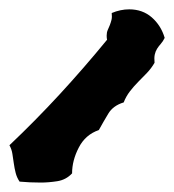

<svg xmlns="http://www.w3.org/2000/svg" viewBox="-20 -1178 369 407"><path d="M329.1 -1097.7Q325.2 -1089.8 320.8 -1085Q316.4 -1080.1 313 -1074.7Q309.6 -1069.3 308.1 -1062.5Q306.6 -1055.7 307.6 -1044.9Q300.8 -1033.2 291.5 -1023.4Q282.2 -1013.7 272.9 -1004.4Q263.7 -995.1 255.4 -984.4Q247.1 -973.6 242.2 -960.9Q219.7 -954.1 209.5 -937Q199.2 -919.9 189.5 -902.3Q161.1 -892.6 147 -865.2Q132.8 -837.9 132.8 -810.5Q120.1 -796.9 101.6 -793.9Q83 -791 66.4 -791Q54.7 -791 43.5 -791.5Q32.2 -792 21.5 -793Q15.6 -801.8 13.2 -811.5Q10.7 -821.3 9.3 -831.5Q7.8 -841.8 6.3 -851.6Q4.9 -861.3 0 -870.1Q55.7 -922.9 106.9 -978.5Q158.2 -1034.2 207 -1093.8Q206.1 -1096.7 206.1 -1102.5Q206.1 -1109.4 208.5 -1114.7Q210.9 -1120.1 212.9 -1125Q214.8 -1129.9 216.3 -1135.7Q217.8 -1141.6 216.8 -1150.4Q235.4 -1158.2 253.9 -1158.2Q282.2 -1158.2 301.8 -1141.1Q321.3 -1124 329.1 -1097.7Z"/></svg>

Font: RockSalt
Style: Regular
Weight: 400
Designer: Squid
Foundry: Font Diner, Inc DBA Sideshow
Version: Version 1.000